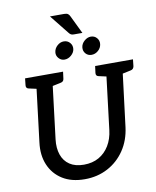

<svg xmlns="http://www.w3.org/2000/svg" viewBox="-113 -1180 1032 1274"><g transform="rotate(-10 403.0 -543.0)"><path d="M354 9Q265 9 204.5 -29Q144 -67 116 -133Q88 -199 99 -284L152 -719H261L208 -285Q201 -227 216.5 -182Q232 -137 269.5 -112Q307 -87 365 -87Q423 -87 466 -111.5Q509 -136 536 -180.5Q563 -225 570 -284L623 -719H733L679 -284Q668 -197 623.5 -131Q579 -65 509.5 -28Q440 9 354 9ZM181 -719 158 -634 90 -649Q81 -651 77 -657Q73 -663 74 -673L79 -719ZM335 -719 329 -673Q328 -663 322.5 -657Q317 -651 306 -649L235 -634L234 -719ZM652 -719 629 -634 561 -649Q552 -651 548 -657Q544 -663 545 -673L551 -719ZM806 -719 801 -673Q799 -663 793.5 -657Q788 -651 777 -649L706 -634L705 -719ZM428 -855Q425 -832 404.5 -814Q384 -796 359 -796Q336 -796 320 -814Q304 -832 307 -855Q310 -880 330 -898Q350 -916 374 -916Q399 -916 415 -898Q431 -880 428 -855ZM609 -856Q606 -831 586 -813.5Q566 -796 541 -796Q517 -796 501.5 -813.5Q486 -831 489 -856Q492 -880 512.5 -898Q533 -916 556 -916Q581 -916 596.5 -898Q612 -880 609 -856ZM313 -1095H408Q426 -1095 434 -1089Q442 -1083 447 -1072L506 -950H449Q437 -950 430 -953.5Q423 -957 416 -966Z"/></g></svg>

Font: Aleo Medium
Style: Italic
Weight: 500
Italic angle: -7°
Designer: Alessio Laiso
Foundry: Alessio Laiso
Version: Version 2.001;gftools[0.9.29]